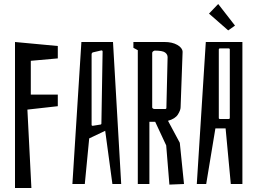

<svg xmlns="http://www.w3.org/2000/svg" viewBox="-20 -920 1282 960"><path d="M55 20V-710L269 -690V-628L134 -616V-447H269V-389L117 -372L137 20Z M586 0H542L506 -266L426 -228L404 0H342L387 -710H545ZM487 -668 444 -658Q438 -655 438 -648V-296Q438 -291 444 -291L481 -297Q487 -297 487 -303L493 -662Q493 -668 487 -668Z M727 0H669V-669L647 -681V-710H803Q841 -710 866.5 -695.5Q892 -681 893 -661L883 -384Q883 -369 869.5 -347.5Q856 -326 820 -316L879 -206L900 0L827 3L811 -193L756 -311H727ZM753 -375H806Q812 -375 812 -381L818 -634Q818 -648 805.5 -657.5Q793 -667 753 -667Q741 -663 741 -655V-383Q741 -380 744.5 -377.5Q748 -375 753 -375Z M1155 -792 1121 -768 1025 -852 1071 -900ZM1192 0H1134L1108 -278H1057L1011 0H964L1009 -710H1192ZM1123 -678H1080Q1074 -678 1074 -672V-330Q1074 -325 1080 -325H1123Q1129 -325 1129 -331V-672Q1129 -678 1123 -678Z"/></svg>

Font: Bahiana
Style: Regular
Weight: 400
Designer: Pablo Cosgaya & Dani Raskovsky
Foundry: Pablo Cosgaya & Dani Raskovsky
Version: Version 1.005